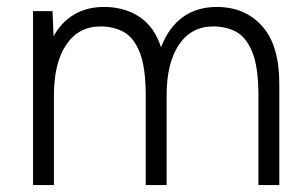

<svg xmlns="http://www.w3.org/2000/svg" viewBox="-20 -532 883 552"><path d="M75 0V-500H131L134 -428Q157 -469 193.5 -490.5Q230 -512 279 -512Q338 -512 381 -483.5Q424 -455 443 -396Q464 -452 504.5 -482Q545 -512 603 -512Q685 -512 734.5 -456Q784 -400 783 -286V0H723V-256Q723 -339 705.5 -382Q688 -425 659 -440.5Q630 -456 593 -456Q530 -456 494.5 -403.5Q459 -351 459 -257V0H399V-256Q399 -339 381.5 -382Q364 -425 335 -440.5Q306 -456 269 -456Q206 -456 170.5 -403.5Q135 -351 135 -257V0Z"/></svg>

Font: Figtree Light
Style: Regular
Weight: 300
Designer: Erik Kennedy
Foundry: Erik Kennedy
Version: Version 2.001;gftools[0.9.30]